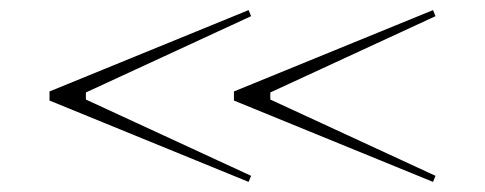

<svg xmlns="http://www.w3.org/2000/svg" viewBox="-20 -500 960 380"><path d="M472 -480 477 -468 150 -317V-303L477 -152L472 -140L78 -301V-319ZM837 -480 842 -468 515 -317V-303L842 -152L837 -140L443 -301V-319Z"/></svg>

Font: Kalnia Expanded ExtraLight
Style: Regular
Weight: 250
Width: 7
Designer: Frida Medrano
Foundry: Frida Medrano
Version: Version 1.105